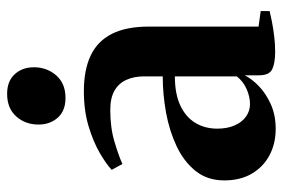

<svg xmlns="http://www.w3.org/2000/svg" viewBox="-147 -635 792 538"><g transform="rotate(-90 249.0 -366.0)"><path d="M157 10.5Q115.5 10.5 83 -6.8Q50.5 -24 31.5 -56.2Q12.5 -88.5 12.5 -133.5Q12.5 -181 39 -214Q65.5 -247 108.5 -267.2Q151.5 -287.5 202.8 -296.8Q254 -306 304 -306V-358Q304 -386.5 294.2 -408Q284.5 -429.5 264 -441.2Q243.5 -453 210 -453Q160 -453 120.8 -441.2Q81.5 -429.5 58.5 -419L42 -449Q58.5 -464.5 89.5 -482.5Q120.5 -500.5 164.2 -513.8Q208 -527 262.5 -527Q322 -527 362.2 -508Q402.5 -489 423 -448.8Q443.5 -408.5 443.5 -345V-37.5L487 -31.5V-6.5Q476.5 -4 458 -0.2Q439.5 3.5 417.5 6.2Q395.5 9 373 9Q341 9 324 0.8Q307 -7.5 307 -36V-76.5Q298 -57.5 277.2 -37.2Q256.5 -17 226 -3.2Q195.5 10.5 157 10.5ZM226.5 -61.5Q247 -61.5 268.5 -71Q290 -80.5 304 -98.5V-272Q255 -272 222.5 -256.8Q190 -241.5 173.8 -214.8Q157.5 -188 157.5 -153Q157.5 -125.5 166.5 -104.8Q175.5 -84 191.2 -72.8Q207 -61.5 226.5 -61.5ZM243 -578.5Q207.5 -578.5 188.2 -600.2Q169 -622 169 -654Q169 -691 191.8 -716.5Q214.5 -742 254.5 -742H255.5Q290.5 -742 310 -720.8Q329.5 -699.5 329.5 -667Q329.5 -630.5 306.8 -604.5Q284 -578.5 244 -578.5Z"/></g></svg>

Font: Merriweather 120pt
Style: Bold
Weight: 700
Designer: Eben Sorkin
Foundry: Eben Sorkin
Version: Version 2.100